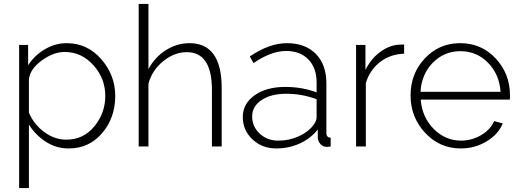

<svg xmlns="http://www.w3.org/2000/svg" viewBox="-20 -750 2663 983"><path d="M332 10Q268 10 215 -24Q162 -58 128 -112V213H78V-520H124V-416Q157 -467 210 -498Q263 -529 321 -529Q427 -529 498.5 -447Q570 -365 570 -259Q570 -147 503 -68.5Q436 10 332 10ZM320 -35Q407 -35 463 -103Q519 -171 519 -259Q519 -349 458 -416.5Q397 -484 311 -484Q254 -484 194 -440.5Q134 -397 128 -344V-173Q154 -113 206.5 -74Q259 -35 320 -35Z M1115 -299V0H1065V-290Q1065 -483 936 -483Q873 -483 816 -437Q759 -391 740 -322V0H690V-730H740V-396Q772 -457 829 -493Q886 -529 950 -529Q1115 -529 1115 -299Z M1394 10Q1322 10 1272.5 -36.5Q1223 -83 1223 -151Q1223 -219 1283.5 -262Q1344 -305 1440 -305Q1527 -305 1601 -277V-328Q1601 -402 1559 -445.5Q1517 -489 1445 -489Q1368 -489 1278 -427L1259 -461Q1359 -529 1449 -529Q1543 -529 1597 -474Q1651 -419 1651 -324V-70Q1651 -45 1673 -45V0Q1661 2 1653 2Q1634 2 1621.5 -11.5Q1609 -25 1607 -44V-87Q1571 -41 1515 -15.5Q1459 10 1394 10ZM1404 -30Q1461 -30 1509.5 -52Q1558 -74 1585 -110Q1601 -131 1601 -150V-242Q1526 -270 1445 -270Q1368 -270 1319.5 -238Q1271 -206 1271 -154Q1271 -102 1309.5 -66Q1348 -30 1404 -30Z M2049 -522V-475Q1979 -473 1926.5 -433Q1874 -393 1853 -325V0H1803V-520H1851V-392Q1878 -447 1923 -481.5Q1968 -516 2018 -521Q2031 -522 2049 -522Z M2339 10Q2231 10 2156.5 -70Q2082 -150 2082 -262Q2082 -373 2155 -451Q2228 -529 2336 -529Q2445 -529 2518 -450.5Q2591 -372 2591 -262Q2591 -243 2590 -240H2134Q2141 -150 2200.5 -90Q2260 -30 2341 -30Q2395 -30 2443 -58Q2491 -86 2510 -130L2554 -118Q2531 -62 2471 -26Q2411 10 2339 10ZM2133 -280H2543Q2536 -371 2478 -429.5Q2420 -488 2337 -488Q2254 -488 2196 -429Q2138 -370 2133 -280Z"/></svg>

Font: Raleway
Style: Light
Weight: 300
Designer: Matt McInerney, Pablo Impallari, Rodrigo Fuenzalida
Foundry: Matt McInerney, Pablo Impallari, Rodrigo Fuenzalida
Version: Version 3.000